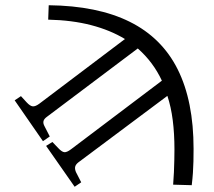

<svg xmlns="http://www.w3.org/2000/svg" viewBox="-20 -543 816 733"><path d="M265 170 156 14 180 -1 202 22Q216 37 225.5 38Q235 39 251 27L598 -235Q565 -306 506 -358L159 -97Q148 -89 146 -80.5Q144 -72 150 -61L170 -22L144 -4L36 -160L60 -176L82 -152Q95 -138 105 -137Q115 -136 130 -147L457 -394Q401 -428 328 -447Q255 -466 164 -468L166 -523Q352 -521 475 -460Q598 -399 658.5 -278Q719 -157 719 25Q719 50 718.5 72.5Q718 95 716.5 117Q715 139 712 164L641 162Q643 139 644 114.5Q645 90 645.5 67Q646 44 646 27Q646 -33 639.5 -84Q633 -135 619 -177L279 77Q269 85 267 93.5Q265 102 270 114L290 153Z"/></svg>

Font: Literata 18pt Light
Style: Regular
Weight: 300
Designer: Latin by Veronika Burian and Jose Scaglione. Greek by Irene Vlachou. Cyrillic by Vera Evstafieva.
Foundry: TypeTogether
Version: Version 3.103;gftools[0.9.29]